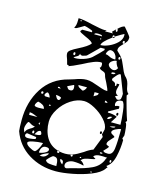

<svg xmlns="http://www.w3.org/2000/svg" viewBox="-107 -749 701 850"><g transform="rotate(15 244.0 -324.0)"><path d="M482 -186Q482 -148 473 -109.5Q464 -71 440 -56L447 -50Q442 -48 440 -43Q426 -23 387.5 -7.5Q349 8 304 16.5Q259 25 229 25Q159 25 104 -9Q49 -43 27 -105Q25 -119 25 -155Q25 -239 65 -301.5Q105 -364 181 -383L204 -390Q217 -395 231 -398.5Q245 -402 258 -402Q270 -402 284 -398Q298 -394 311 -389Q314 -388 329.5 -382.5Q345 -377 358 -377Q358 -384 344 -412Q332 -433 330 -444Q328 -451 324 -453.5Q320 -456 311 -459Q302 -462 299 -469Q303 -470 304 -474Q305 -478 305 -482Q305 -493 299 -493Q284 -493 265 -485.5Q246 -478 218 -463Q177 -443 163 -439V-444H156Q155 -450 153 -455.5Q151 -461 150 -466Q143 -482 143 -493Q143 -501 154 -509Q165 -517 185 -527Q225 -547 237 -562Q237 -571 201 -586Q174 -598 174 -602Q174 -604 181 -611H225V-617Q225 -618 211.5 -623Q198 -628 187 -630Q184 -628 168.5 -619Q153 -610 151 -610L143 -611Q152 -618 152 -648V-656Q173 -656 217 -645Q261 -635 276 -635Q283 -635 286 -636L280 -630H316L310 -636Q326 -652 326 -652Q325 -651 325 -647Q325 -641 330 -641Q333 -641 333 -647Q333 -654 330 -654Q328 -654 328 -653Q348 -673 359 -673Q364 -667 377.5 -651Q391 -635 391 -630Q391 -619 386.5 -612Q382 -605 372 -595Q362 -585 358 -579Q354 -573 354 -563Q354 -562 365.5 -551Q377 -540 378 -537Q383 -532 388 -520.5Q393 -509 395 -505Q400 -492 406.5 -478.5Q413 -465 422 -457Q434 -445 438 -419Q438 -417 440 -409.5Q442 -402 445 -397Q448 -392 452 -389Q452 -388 449 -385Q446 -382 446 -380Q450 -362 460.5 -325Q471 -288 477 -272L471 -265Q477 -264 479.5 -241Q482 -218 482 -207Q482 -205 479.5 -199.5Q477 -194 477 -191Q478 -190 479.5 -188.5Q481 -187 482 -186ZM328 -653 326 -652Q326 -653 328 -653ZM168 -648Q168 -651 165 -651Q163 -651 163 -649Q163 -645 166 -645Q168 -645 168 -648ZM367 -633Q367 -640 366 -641Q357 -637 328 -619Q326 -623 323 -623Q318 -623 318 -617Q318 -614 319 -612Q276 -581 276 -566Q293 -566 314.5 -575.5Q336 -585 351.5 -600.5Q367 -616 367 -633ZM319 -612Q322 -615 328 -619V-617Q328 -611 323 -611ZM251 -612Q238 -612 237 -605H273Q272 -610 266 -611Q260 -612 256 -612ZM368 -604Q368 -598 373 -598Q375 -598 376 -600Q377 -602 377 -604Q377 -611 373 -611Q368 -611 368 -604ZM270 -595Q267 -595 267 -593Q267 -590 270 -590Q272 -590 273 -593Q273 -595 270 -595ZM356 -521Q356 -534 347.5 -545Q339 -556 327 -556Q320 -556 314.5 -548Q309 -540 309 -533Q318 -533 328.5 -527Q339 -521 356 -521ZM299 -555H280L230 -506Q230 -505 212 -500H209Q202 -500 199 -506Q198 -499 195 -496Q192 -493 185 -489.5Q178 -486 175 -482L184 -481Q200 -481 221.5 -488Q243 -495 256 -506Q268 -517 281 -530Q294 -543 299 -549ZM368 -531Q368 -525 373 -525Q375 -525 376 -527Q377 -529 377 -531Q377 -533 376 -535Q375 -537 373 -537Q368 -537 368 -531ZM360 -474Q372 -474 378 -488Q373 -491 368.5 -501Q364 -511 364 -517Q355 -517 344.5 -510Q334 -503 334 -493Q336 -485 344 -479.5Q352 -474 360 -474ZM175 -493Q179 -493 179 -499Q179 -506 175 -506Q170 -506 170 -499Q170 -493 175 -493ZM361 -456Q370 -456 373 -463L366 -464Q361 -464 358 -463Q355 -462 354 -457ZM365 -435Q365 -428 370.5 -426.5Q376 -425 380 -421.5Q384 -418 385 -407Q391 -411 391 -413Q391 -414 390.5 -415.5Q390 -417 390 -420H402Q402 -415 399 -405Q396 -395 396 -388Q396 -374 409 -370L397 -364Q398 -363 402.5 -358Q407 -353 409 -352Q423 -352 425.5 -360Q428 -368 428 -383L397 -463L394 -464Q388 -464 376.5 -450.5Q365 -437 365 -435ZM228 -370Q228 -364 236 -359Q244 -354 249 -352L251 -351Q256 -351 261 -357.5Q266 -364 267 -370ZM181 -352Q186 -343 189 -340.5Q192 -338 199 -338Q212 -338 212 -352Q212 -365 208 -365L206 -364ZM305 -339Q314 -344 319 -347.5Q324 -351 324 -358H305ZM434 -352Q406 -352 406 -330Q406 -328 407 -325.5Q408 -323 409 -322Q411 -323 415 -324.5Q419 -326 422 -326L428 -325V-315L385 -291V-286Q411 -286 428 -278L409 -248H453Q453 -269 448.5 -308.5Q444 -348 434 -352ZM143 -334H156Q155 -335 152.5 -337.5Q150 -340 147 -340L143 -339ZM360 -334V-326H373Q368 -334 360 -334ZM222 -64Q236 -61 249 -61Q263 -61 275 -64V-61Q275 -56 280 -56Q284 -56 284 -61Q284 -65 282 -66Q300 -72 328 -90Q350 -106 366 -111L391 -175Q391 -177 388 -181Q385 -185 385 -186L391 -210Q391 -231 370 -254Q349 -277 320.5 -292.5Q292 -308 271 -308Q241 -308 211 -288.5Q181 -269 162 -238.5Q143 -208 143 -180Q143 -137 161.5 -106.5Q180 -76 215 -66Q213 -62 213 -61Q213 -59 214.5 -57.5Q216 -56 218 -56Q220 -56 221.5 -57.5Q223 -59 223 -61Q223 -63 222 -64ZM94 -291Q94 -284 100 -283.5Q106 -283 119 -283Q118 -289 113.5 -296Q109 -303 104 -303Q102 -303 98 -298Q94 -293 94 -291ZM77 -296Q77 -291 82 -291Q84 -291 85.5 -292.5Q87 -294 87 -296Q87 -302 82 -302Q77 -302 77 -296ZM143 -302Q144 -300 148.5 -291.5Q153 -283 160 -283Q163 -283 165.5 -287.5Q168 -292 168 -296Q159 -302 143 -302ZM428 -296Q432 -296 432 -289Q432 -283 428 -283Q423 -283 423 -289Q423 -296 428 -296ZM409 -272H406Q399 -272 394 -268Q389 -264 389 -258Q401 -258 409 -272ZM64 -234Q64 -227 84 -227L107 -228Q106 -239 96 -245Q86 -251 75 -253Q71 -250 67.5 -244Q64 -238 64 -234ZM125 -253V-248H132V-253ZM431 -234Q428 -234 420 -232Q412 -230 409 -228L419 -227Q432 -227 434 -234ZM461 -230Q452 -230 437 -222.5Q422 -215 422 -207Q422 -201 431.5 -196.5Q441 -192 441 -188Q438 -184 431.5 -177.5Q425 -171 420 -164.5Q415 -158 415 -151Q415 -147 422 -144.5Q429 -142 429 -141Q429 -137 409 -117Q414 -112 419 -111Q424 -110 432 -110Q453 -110 457 -140.5Q461 -171 461 -230ZM51 -186H89Q86 -187 73.5 -192.5Q61 -198 51 -198ZM374 -192Q374 -198 378 -198Q383 -198 383 -192Q383 -186 378 -186Q374 -186 374 -192ZM101 -160 107 -155V-167ZM51 -105Q54 -116 62 -122Q70 -128 72 -129Q83 -134 89 -143Q79 -143 69.5 -149Q60 -155 58 -155Q54 -155 49.5 -143.5Q45 -132 45 -124Q45 -120 47 -114.5Q49 -109 51 -105ZM119 -130Q109 -130 103 -120Q97 -110 96 -109Q125 -109 125 -117Q125 -121 123 -124.5Q121 -128 119 -130ZM89 -124Q84 -124 84 -117Q84 -111 89 -111Q91 -111 92 -113Q93 -115 93 -117Q93 -124 89 -124ZM402 -108Q397 -108 397 -106Q397 -102 402 -102Q406 -102 409 -105Q409 -108 402 -108ZM72 -85Q81 -85 94 -87Q107 -89 107 -92V-99L64 -105Q62 -105 59.5 -101.5Q57 -98 57 -96Q57 -85 72 -85ZM434 -92 415 -93Q413 -93 402.5 -93Q392 -93 384 -90Q376 -87 373 -81L385 -74Q384 -71 368.5 -68.5Q353 -66 341 -62.5Q329 -59 323 -50Q329 -49 335.5 -42Q342 -35 342 -31Q319 -37 295 -37Q283 -37 271.5 -30.5Q260 -24 260 -12Q260 -8 262.5 -4Q265 0 271 0L303 -9Q351 -20 383 -35Q415 -50 428 -81Q428 -84 430 -87Q432 -90 434 -92ZM456 -80Q456 -86 452 -86Q448 -86 448 -80Q448 -74 452 -74Q456 -74 456 -80ZM143 -81H136Q122 -81 98.5 -76.5Q75 -72 75 -65Q75 -56 91.5 -46.5Q108 -37 116 -37Q121 -37 129.5 -50.5Q138 -64 143 -81ZM136 -36Q147 -36 161.5 -43Q176 -50 176 -59Q176 -68 160 -68Q148 -68 142 -59Q136 -50 136 -36ZM222 -64Q219 -64 215 -66L218 -67Q222 -67 222 -64ZM282 -66 275 -64Q277 -67 280 -67Q282 -67 282 -66ZM320 -65Q316 -65 316 -62Q316 -60 319 -60Q322 -60 323 -62Q323 -65 320 -65ZM181 -43H178H175Q149 -33 143 -24L153 -23Q170 -23 181 -43ZM226 2Q226 -17 222 -27Q218 -37 203 -37Q199 -37 189.5 -28Q180 -19 175 -12Q179 -2 193 0Q207 2 226 2ZM250 -19Q250 -33 235 -33Q235 -21 249 -12ZM385 -12Q385 -15 381 -15Q378 -15 378 -13Q378 -10 381 -10Q384 -10 385 -12Z"/></g></svg>

Font: Cabin Sketch
Style: Regular
Weight: 400
Version: Version 1.100